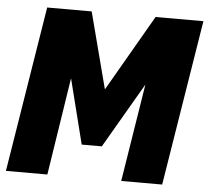

<svg xmlns="http://www.w3.org/2000/svg" viewBox="-51 -754 877 808"><g transform="rotate(5 388.0 -350.0)"><path d="M3 0 116 -700H304L388 -378L574 -700H776L663 0H490L556 -413L396 -138H311L242 -412L178 0Z"/></g></svg>

Font: Georama ExtraBold
Style: Italic
Weight: 800
Italic angle: -9°
Version: Version 1.001